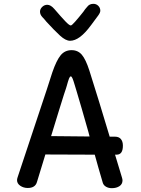

<svg xmlns="http://www.w3.org/2000/svg" viewBox="-20 -973 734 1003"><path d="M617 -46Q620 -36 620 -31Q620 -11 604 -0.5Q588 10 564 10Q547 10 534 2.5Q521 -5 517 -18Q493 -99 475 -165L217 -166L173 -22Q164 9 125 9Q103 9 86 -2.5Q69 -14 69 -32Q69 -38 72 -47Q172 -346 225 -507L253 -594Q275 -658 297 -684.5Q319 -711 354 -711Q387 -711 407.5 -687Q428 -663 447 -604Q495 -453 553 -259H581Q601 -259 611.5 -246.5Q622 -234 622 -212Q622 -165 589 -165H581ZM448 -260 442 -283Q403 -421 380 -497Q377 -506 370 -530Q363 -554 358.5 -564Q354 -574 350 -574Q345 -574 340.5 -562.5Q336 -551 328 -522Q327 -517 325 -512Q323 -507 321 -500Q317 -486 314 -479Q303 -444 287 -392.5Q271 -341 247 -262ZM504 -917Q504 -907 493 -892Q487 -884 456 -842Q425 -800 398 -780Q371 -760 346 -760Q323 -760 293.5 -787Q264 -814 222 -860Q210 -875 201 -884Q189 -897 189 -912Q189 -926 200.5 -937Q212 -948 227 -948Q245 -948 264 -926Q301 -883 321.5 -861.5Q342 -840 350 -840Q355 -840 373.5 -861Q392 -882 415 -911Q424 -925 436 -938Q447 -953 468 -953Q483 -953 493.5 -942.5Q504 -932 504 -917Z"/></svg>

Font: Mali Medium
Style: Regular
Weight: 500
Version: Version 1.000; ttfautohint (v1.6)